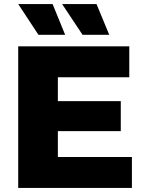

<svg xmlns="http://www.w3.org/2000/svg" viewBox="-20 -929 712 949"><path d="M70 0V-700H619V-547H266V-153H632V0ZM252 -281V-429H577V-281ZM388 -757 287 -909H457L520 -757ZM170 -757 70 -909H240L302 -757Z"/></svg>

Font: Montserrat Thin ExtraBold
Style: Regular
Weight: 800
Version: Version 9.000